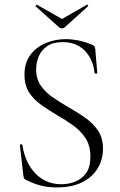

<svg xmlns="http://www.w3.org/2000/svg" viewBox="-20 -807 525 839"><path d="M138 -504Q138 -462 158.5 -432.5Q179 -403 211.5 -381Q244 -359 280 -338Q317 -317 351 -293.5Q385 -270 407.5 -237.5Q430 -205 430 -157Q430 -111 407.5 -72.5Q385 -34 340 -11Q295 12 227 12Q205 12 183.5 9Q162 6 139.5 -1.5Q117 -9 91 -22Q86 -25 84.5 -29.5Q83 -34 82 -41L67 -171Q66 -176 71.5 -176.5Q77 -177 78 -173Q82 -143 94 -113Q106 -83 126.5 -58Q147 -33 177.5 -17.5Q208 -2 249 -2Q280 -2 309 -13.5Q338 -25 356.5 -51Q375 -77 375 -122Q375 -171 353.5 -203.5Q332 -236 299 -259.5Q266 -283 229 -304Q194 -325 161 -348Q128 -371 107.5 -402.5Q87 -434 87 -481Q87 -533 113 -567.5Q139 -602 180.5 -619Q222 -636 267 -636Q293 -636 321.5 -630.5Q350 -625 381 -612Q389 -609 392.5 -604.5Q396 -600 396 -595L405 -489Q405 -485 399.5 -485Q394 -485 393 -489Q391 -511 382.5 -534.5Q374 -558 357.5 -578Q341 -598 315.5 -610.5Q290 -623 254 -623Q211 -623 185.5 -605Q160 -587 149 -560Q138 -533 138 -504ZM239 -687 136 -779Q134 -781 137.5 -784Q141 -787 142 -786L251 -724L359 -786Q361 -788 364 -784.5Q367 -781 364 -779L262 -687Q258 -683 251 -683Q244 -683 239 -687Z"/></svg>

Font: Cormorant Garamond Light Light
Style: Regular
Weight: 300
Version: Version 4.001